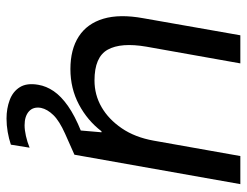

<svg xmlns="http://www.w3.org/2000/svg" viewBox="-102 -434 739 574"><g transform="rotate(90 267.0 -146.5)"><path d="M186 12Q127 12 88.5 -13Q50 -38 35.5 -86.5Q21 -135 34 -206L85 -496H169L119 -215Q106 -139 128 -99.5Q150 -60 220 -60Q263 -60 299.5 -81Q336 -102 363 -141.5Q390 -181 400 -237L446 -496H530L442 0H368L375 -81H372Q340 -39 292 -13.5Q244 12 186 12ZM334 203Q304 203 278.5 193.5Q253 184 240 163Q227 142 233 108Q237 84 252 62Q267 40 296 19.5Q325 -1 372 -20L429 -43L442 0L379 28Q341 45 323.5 63Q306 81 302 100Q298 123 312.5 136Q327 149 354 149Q368 149 386 145Q404 141 421 134L412 190Q394 196 374 199.5Q354 203 334 203Z"/></g></svg>

Font: DM Sans 36pt
Style: Italic
Weight: 400
Italic angle: -10°
Designer: Colophon Foundry, Jonny Pinhorn
Foundry: Colophon Foundry
Version: Version 4.004;gftools[0.9.30]